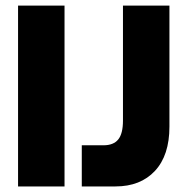

<svg xmlns="http://www.w3.org/2000/svg" viewBox="-20 -670 675 690"><path d="M273.9 -147.9H352.1Q387.7 -147.9 404.8 -168.7Q421.9 -189.5 421.9 -236.8V-649.9H588.9V-214.8Q588.9 -111.8 536.9 -55.9Q484.9 0 395 0H273.9ZM44.9 -649.9H211.9V0H44.9Z"/></svg>

Font: Overused Grotesk ExtraBold
Style: Regular
Weight: 800
Version: Version 0.002